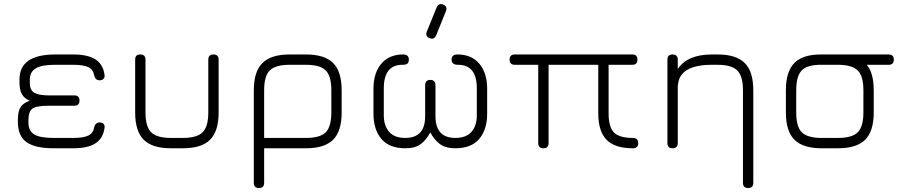

<svg xmlns="http://www.w3.org/2000/svg" viewBox="-20 -746 4561 966"><path d="M70 -129V-144Q70 -188 84.5 -208.5Q99 -229 130 -239Q102 -251 90 -272.5Q78 -294 78 -332V-346Q78 -472 258 -472H348Q422 -472 460.5 -447Q499 -422 506 -369Q508 -357 501 -349.5Q494 -342 481 -342Q460 -342 454 -366Q449 -396 424.5 -408Q400 -420 348 -420H254Q189 -420 159 -401.5Q129 -383 130 -342V-326Q131 -290 155 -278Q179 -266 226 -266H354Q380 -266 380 -240Q380 -214 354 -214H224Q162 -214 142.5 -199Q123 -184 123 -141V-129Q123 -87 152.5 -69.5Q182 -52 250 -52H348Q400 -52 424.5 -64Q449 -76 454 -106Q460 -130 481 -130Q494 -130 501 -122.5Q508 -115 506 -103Q499 -50 460.5 -25Q422 0 348 0H250Q157 0 114 -30.5Q71 -61 70 -129Z M660 -180V-446Q660 -472 686 -472Q712 -472 712 -446V-180Q712 -109 740.5 -80.5Q769 -52 840 -52H900Q971 -52 999.5 -80.5Q1028 -109 1028 -180V-446Q1028 -472 1054 -472Q1080 -472 1080 -446V-180Q1080 -86 1037 -43Q994 0 900 0H840Q746 0 703 -43Q660 -86 660 -180Z M1257 174V-292Q1257 -386 1300.5 -429Q1344 -472 1437 -472H1519Q1613 -472 1656 -429Q1699 -386 1699 -292V-180Q1699 -86 1656 -43Q1613 0 1519 0H1309V174Q1309 200 1283 200Q1257 200 1257 174ZM1309 -52H1519Q1591 -52 1619 -80.5Q1647 -109 1647 -180V-292Q1647 -363 1619 -391.5Q1591 -420 1519 -420H1437Q1366 -420 1337.5 -392Q1309 -364 1309 -292Z M2142 -554Q2119 -562 2127 -586L2177 -709Q2188 -732 2210 -723Q2232 -714 2224 -691L2174 -567Q2163 -545 2142 -554ZM1859 -174V-299Q1859 -379 1898.5 -425.5Q1938 -472 2008 -472Q2037 -472 2037 -446Q2037 -432 2030 -426Q2023 -420 2004 -420Q1911 -420 1911 -301V-166Q1911 -113 1938 -82.5Q1965 -52 2019 -52Q2119 -52 2119 -161V-316Q2119 -344 2145 -344Q2171 -344 2171 -316V-161Q2171 -52 2271 -52Q2325 -52 2352 -82.5Q2379 -113 2379 -166V-301Q2379 -420 2285 -420Q2252 -420 2252 -446Q2252 -472 2282 -472Q2352 -472 2391.5 -425.5Q2431 -379 2431 -299V-174Q2431 -94 2391 -47Q2351 0 2271 0Q2222 0 2193.5 -21Q2165 -42 2145 -80Q2124 -41 2096 -20.5Q2068 0 2019 0Q1939 0 1899 -47Q1859 -94 1859 -174Z M2570 -472H3161Q3187 -472 3187 -446Q3187 -420 3161 -420H3042V-176Q3042 -107 3069 -79.5Q3096 -52 3164 -52Q3191 -52 3191 -26Q3191 0 3164 0Q3074 0 3032 -42.5Q2990 -85 2990 -176V-420H2740V-26Q2740 0 2714 0Q2688 0 2688 -26V-420H2570Q2544 -420 2544 -446Q2544 -472 2570 -472Z M3390 -26Q3390 0 3364 0Q3338 0 3338 -26V-446Q3338 -472 3364 -472Q3390 -472 3390 -446V-399Q3439 -472 3562 -472H3590Q3684 -472 3727 -429Q3770 -386 3770 -292V174Q3770 200 3744 200Q3718 200 3718 174V-292Q3718 -363 3689.5 -391.5Q3661 -420 3590 -420H3562Q3400 -420 3391 -320Q3391 -315 3390 -313Z M4114 0Q4020 0 3977 -43Q3934 -86 3934 -179V-292Q3934 -386 3977 -429.5Q4020 -473 4114 -472H4451Q4477 -472 4477 -446Q4477 -420 4451 -420H4341Q4376 -378 4376 -292V-180Q4376 -86 4333 -43Q4290 0 4196 0ZM3986 -179Q3986 -108 4014.5 -80Q4043 -52 4114 -52H4196Q4267 -52 4295.5 -80.5Q4324 -109 4324 -180V-292Q4324 -363 4295.5 -391.5Q4267 -420 4196 -420H4114Q4043 -421 4014.5 -392.5Q3986 -364 3986 -292Z"/></svg>

Font: Jura
Style: Regular
Weight: 400
Designer: Daniel Johnson, Alexei Vanyashin
Foundry: Daniel Johnson
Version: Version 5.103